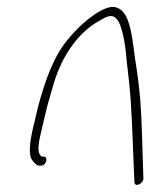

<svg xmlns="http://www.w3.org/2000/svg" viewBox="-20 -564 458 553"><path d="M75 -195C66 -155 60 -115 75 -100C82 -91 87 -87 93 -87H100C106 -87 111 -93 113 -100C115 -107 112 -113 106 -113H100L99 -114C83 -126 94 -164 101 -195L116 -258C122 -279 128 -301 135 -324C160 -408 209 -473 266 -504C286 -516 303 -526 317 -508C325 -499 329 -484 334 -465C339 -443 343 -417 345 -387C356 -301 359 -249 363 -139L367 -42C366 -22 392 -34 393 -49L390 -146C387 -258 383 -308 369 -395C362 -447 357 -503 335 -529C314 -552 292 -546 261 -528C231 -509 201 -482 176 -451C136 -404 111 -336 90 -258ZM266 -504Z"/></svg>

Font: Stray Cat
Style: LtCnObl
Weight: 300
Version: Version 1.0